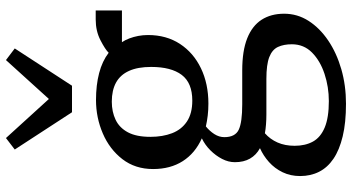

<svg xmlns="http://www.w3.org/2000/svg" viewBox="-288 -623 1180 644"><g transform="rotate(-90 302.0 -301.0)"><path d="M276 269.5Q212.5 269.5 166.8 258.5Q121 247.5 91.5 227.5Q62 207.5 47.8 179.2Q33.5 151 33.5 115.5Q33.5 83.5 46.2 57Q59 30.5 80.5 11.2Q102 -8 127 -19Q104 -31.5 92 -52.5Q80 -73.5 80 -103Q80 -125 91 -146.2Q102 -167.5 120 -185.5Q138 -203.5 160 -214Q110 -236.5 83.5 -278Q57 -319.5 57 -377.5Q57 -437.5 90.2 -480.5Q123.5 -523.5 176.5 -546.2Q229.5 -569 288.5 -569Q338.5 -569 378.8 -558.5Q419 -548 447 -526.5Q458 -538 489 -554Q520 -570 558.5 -570H589V-482H482.5Q490 -471 495.2 -457Q500.5 -443 503.5 -427.2Q506.5 -411.5 506.5 -394.5Q506.5 -333 476.8 -287.5Q447 -242 395 -217Q343 -192 276.5 -192Q256 -192 236.8 -194.2Q217.5 -196.5 200 -200.5Q184.5 -188 174.2 -172Q164 -156 164 -138.5Q164 -102 189 -90.2Q214 -78.5 274 -78.5H388Q453.5 -78.5 495.5 -61.8Q537.5 -45 557.8 -13.5Q578 18 578 62Q578 106.5 554 144Q530 181.5 488.2 209.8Q446.5 238 392 253.8Q337.5 269.5 276 269.5ZM285 212Q332.5 212 376.2 197.5Q420 183 447.8 155.5Q475.5 128 475.5 88Q475.5 60.5 466.5 41.2Q457.5 22 432.5 12.2Q407.5 2.5 359.5 2.5H239.5Q222.5 2.5 206.5 1.2Q190.5 0 177 -2.5Q157 15 146 40Q135 65 135 97.5Q135 133 149.2 158.8Q163.5 184.5 196.5 198.2Q229.5 212 285 212ZM286.5 -246Q346 -246 372.8 -281.5Q399.5 -317 399.5 -384Q399.5 -429 386.2 -458.2Q373 -487.5 347 -501.8Q321 -516 283 -516Q249 -516 222.2 -503.2Q195.5 -490.5 180.2 -462Q165 -433.5 165 -386.5Q165 -345.5 177.2 -313.8Q189.5 -282 216.5 -264Q243.5 -246 286.5 -246ZM247.5 -649.5 122.5 -841.5 161 -871 292 -727 422.5 -871 461.5 -841.5 336.5 -649.5Z"/></g></svg>

Font: Merriweather 20pt
Style: Regular
Weight: 400
Version: Version 2.100